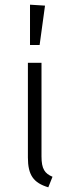

<svg xmlns="http://www.w3.org/2000/svg" viewBox="-20 -791 307 819"><path d="M108 -771V-599H149L172 -767ZM157 -523H99V-119C99 -44 123 -11 186 8L204 -37C171 -51 157 -70 157 -124Z"/></svg>

Font: FiraGO Light
Style: Regular
Weight: 300
Designer: bBox Type
Foundry: bBox Type GmbH
Version: Version 1.001;PS 001.001;hotconv 1.0.88;makeotf.lib2.5.64775